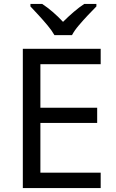

<svg xmlns="http://www.w3.org/2000/svg" viewBox="-20 -964 596 984"><path d="M496 0H97V-714H496V-635H187V-412H478V-334H187V-79H496ZM259 -784Q246 -807 224 -833.5Q202 -860 178 -886Q154 -912 136 -931V-944H196Q222 -927 250 -903Q278 -879 303 -852Q330 -879 358 -903Q386 -927 412 -944H474V-931Q455 -912 430.5 -886Q406 -860 383.5 -833.5Q361 -807 349 -784Z"/></svg>

Font: Noto Sans Old Italic
Style: Regular
Weight: 400
Designer: Monotype Design Team
Foundry: Monotype Imaging Inc.
Version: Version 2.003; ttfautohint (v1.8.4.7-5d5b)